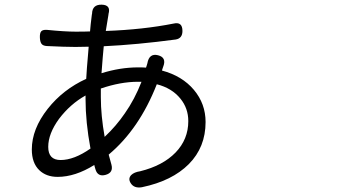

<svg xmlns="http://www.w3.org/2000/svg" viewBox="-20 -782 1540 834"><path d="M547.9 13.7Q535.2 -5.9 549.8 -21.5Q562.5 -34.2 588.9 -38.1Q687.5 -62.5 742.7 -119.6Q797.9 -176.8 797.9 -255.9Q797.9 -311.5 763.7 -353.5Q726.6 -399.4 661.1 -416Q585 -221.7 452.1 -110.4Q460 -81.1 463.9 -67.4Q473.6 -32.2 439 -22.5Q404.3 -12.7 394.5 -46.9Q393.6 -51.8 390.6 -60.5Q389.6 -63.5 389.6 -65.4Q306.6 -13.7 230.5 -13.7Q180.7 -13.7 150.4 -43Q118.2 -74.2 118.2 -132.8Q118.2 -221.7 187.5 -309.6Q253.9 -393.6 354.5 -439.5Q356.4 -478.5 363.3 -555.7Q364.3 -571.3 365.2 -579.1Q344.7 -578.1 307.6 -578.1Q261.7 -578.1 183.6 -582Q167 -583 160.6 -591.3Q154.3 -599.6 153.3 -617.2Q152.3 -637.7 158.7 -645.5Q165 -653.3 183.6 -652.3Q261.7 -644.5 308.6 -644.5Q350.6 -644.5 371.1 -645.5Q372.1 -656.2 374 -676.8Q377.9 -706.1 378.9 -717.8Q378.9 -720.7 379.9 -722.7Q380.9 -762.7 421.9 -761.7Q462.9 -760.7 451.2 -720.7Q451.2 -719.7 451.2 -718.8Q446.3 -692.4 439.5 -647.5Q601.6 -653.3 734.4 -679.7Q772.5 -688.5 772.5 -647.5Q772.5 -615.2 743.2 -610.4Q574.2 -587.9 430.7 -581.1Q426.8 -543 420.9 -463.9Q502 -489.3 580.1 -489.3Q603.5 -489.3 614.3 -488.3L617.2 -497.1Q619.1 -502.9 620.1 -506.8Q627.9 -551.8 666.5 -542Q705.1 -532.2 688.5 -491.2Q687.5 -488.3 685.5 -482.4L684.6 -479.5L683.6 -475.6Q771.5 -452.1 822.3 -391.6Q873 -331.1 873 -252Q873 -142.6 800.3 -69.3Q727.5 3.9 596.7 31.2Q562.5 37.1 547.9 13.7ZM243.2 -86.9Q301.8 -86.9 373 -136.7Q351.6 -252 351.6 -351.6V-367.2Q285.2 -330.1 236.3 -265.6Q189.5 -201.2 189.5 -144Q189.5 -86.9 243.2 -86.9ZM434.6 -187.5Q485.4 -235.4 522.5 -290Q564.5 -349.6 594.7 -426.8H579.1Q503.9 -426.8 418 -397.5Q418 -378.9 418 -360.4Q418 -280.3 434.6 -187.5Z"/></svg>

Font: Bpmf GenSen Rounded R
Style: R
Weight: 400
Foundry: But Ko
Version: Version 1.320